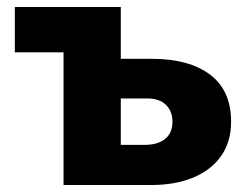

<svg xmlns="http://www.w3.org/2000/svg" viewBox="-20 -530 715 550"><path d="M162 0V-510H326V-115H394Q432.5 -115 453.2 -132.2Q474 -149.5 474 -181Q474 -211.5 455.2 -229.8Q436.5 -248 402 -248H309.5V-361.5H415.5Q521.5 -361.5 581.8 -316.2Q642 -271 642 -181Q642 -124.5 614 -84Q586 -43.5 534.5 -21.8Q483 0 413 0ZM22.5 -380V-510H326L162 -380Z"/></svg>

Font: Geologica Cursive
Style: Bold
Weight: 700
Designer: Sindre Bremnes, Frode Helland
Foundry: Monokrom Skriftforlag AS
Version: Version 1.010;gftools[0.9.28]